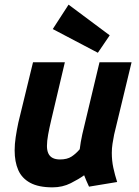

<svg xmlns="http://www.w3.org/2000/svg" viewBox="-20 -794 600 826"><path d="M206 12Q146 12 110 -7.5Q74 -27 58.5 -62.5Q43 -98 43 -147Q43 -174 47.5 -204Q52 -234 59 -267L122 -526H259L200 -276Q192 -242 187 -214.5Q182 -187 182 -166Q182 -147 188 -134Q194 -121 206.5 -114.5Q219 -108 238 -108Q269 -108 288 -120.5Q307 -133 323 -152Q325 -169 327.5 -183Q330 -197 334 -216L408 -526H546L471 -215Q467 -195 464 -175.5Q461 -156 461 -136Q461 -103 467.5 -72.5Q474 -42 484 -11L363 9Q359 1 351.5 -16.5Q344 -34 342 -40Q320 -24 284.5 -6Q249 12 206 12ZM401 -567 207 -669 275 -774 452 -642Z"/></svg>

Font: Ubuntu Sans Mono
Style: Bold Italic
Weight: 700
Italic angle: -13.5°
Monospace: yes
Designer: Dalton Maag Ltd
Foundry: Dalton Maag Ltd
Version: Version 1.006